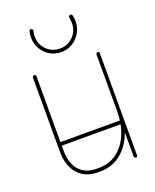

<svg xmlns="http://www.w3.org/2000/svg" viewBox="-133 -776 691 857"><g transform="rotate(-20 212.5 -347.5)"><path d="M372 -9Q372 -5 370.5 -2.5Q369 0 365 0Q361 0 358.5 -2.5Q356 -5 356 -9V-493Q356 -496 358.5 -498.5Q361 -501 365 -501Q369 -501 370.5 -498.5Q372 -496 372 -493ZM356 -224Q356 -228 358.5 -230.5Q361 -233 365 -233Q369 -233 370.5 -230.5Q372 -228 372 -224Q372 -158 349.5 -106.5Q327 -55 287 -25.5Q247 4 194 4H183Q122 4 88 -35Q54 -74 54 -143V-493Q54 -496 56.5 -498.5Q59 -501 63 -501Q67 -501 69 -498.5Q71 -496 71 -493V-143Q71 -80 100 -46.5Q129 -13 183 -13H194Q242 -13 278.5 -39.5Q315 -66 335.5 -114Q356 -162 356 -224ZM63 -163Q59 -163 56.5 -165.5Q54 -168 54 -171Q54 -175 56.5 -177.5Q59 -180 63 -180H360Q364 -180 366.5 -177.5Q369 -175 369 -171Q369 -168 366.5 -165.5Q364 -163 360 -163ZM298 -688Q298 -689 298 -689Q298 -689 298 -690Q298 -693 300.5 -696Q303 -699 307 -699Q310 -699 312.5 -697Q315 -695 316 -692Q317 -686 318 -678Q319 -670 319 -663Q319 -634 304.5 -609.5Q290 -585 266 -570.5Q242 -556 213 -556Q184 -556 160 -570Q136 -584 121.5 -608.5Q107 -633 107 -663Q107 -670 108 -678Q109 -686 111 -692Q111 -695 113.5 -697Q116 -699 119 -699Q123 -699 125.5 -696Q128 -693 128 -689Q128 -689 128 -688.5Q128 -688 128 -688Q126 -682 125 -675.5Q124 -669 124 -663Q124 -624 150 -598.5Q176 -573 213 -573Q250 -573 275.5 -599Q301 -625 301 -663Q301 -669 300 -675.5Q299 -682 298 -688Z"/></g></svg>

Font: Libertine-Super Thin
Style: Regular
Weight: 100
Designer: Bastien Sozeau
Foundry: NBR — Bastien Sozeau
Version: Version 2.003;gftools[0.9.33]